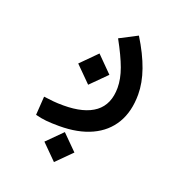

<svg xmlns="http://www.w3.org/2000/svg" viewBox="-128 -407 842 910"><g transform="rotate(20 293.0 48.5)"><path d="M209 230Q169.9 230 142.8 227.3Q115.7 224.6 88.4 217.3L94.7 123.5Q122.6 127 143.8 129.2Q165 131.3 194.3 131.3Q299.3 131.3 353.5 90.1Q407.7 48.8 407.7 -34.7Q407.7 -79.6 388.9 -131.1Q370.1 -182.6 329.6 -256.3L418 -302.2Q464.4 -227.1 487.3 -161.9Q510.3 -96.7 510.3 -38.1Q510.3 47.9 474.6 107.7Q439 167.5 371.6 198.7Q304.2 230 209 230ZM271.5 -1 192.9 -79.6 271.5 -158.7 350.1 -79.6ZM244.6 398.9 168.9 323.2 244.6 247.6 320.3 323.2Z"/></g></svg>

Font: Cascadia Mono
Style: Regular
Weight: 400
Monospace: yes
Designer: Aaron Bell
Foundry: Saja Typeworks
Version: Version 2404.023